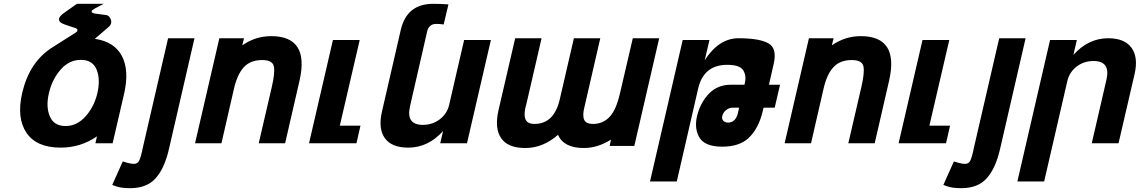

<svg xmlns="http://www.w3.org/2000/svg" viewBox="-20 -749 5960 1004"><path d="M489 -261Q506 -335 485 -385.5Q464 -436 403 -436Q342 -436 297.5 -385.5Q253 -335 236 -263Q219 -191 240.5 -140.5Q262 -90 323 -90Q382 -90 427 -140Q472 -190 489 -261ZM297 23Q171 23 118.5 -54.5Q66 -132 96 -263Q134 -425 252 -500L378 -580Q384 -584 385 -589Q386 -598 375 -602L321 -620Q284 -632 289 -652Q292 -665 313 -680L382 -729H522L475 -704Q460 -696 459 -690Q458 -681 477 -678L537 -670Q548 -668 556 -654.5Q564 -641 561 -628Q558 -616 548 -608L476 -546Q578 -531 617.5 -456Q657 -381 629 -259L569 0H479L487 -36Q402 23 297 23Z M679 108Q699 108 707 92.5Q715 77 723 42Q724 35 725 31L859 -549H997L864 28Q841 130 794.5 182.5Q748 235 661 235Q613 235 586 225L567 218L622 95L645 102Q667 108 679 108Z M1351 -435Q1289 -435 1254.5 -397Q1220 -359 1203 -283L1138 0H1000L1127 -549H1256L1247 -512Q1316 -560 1398 -560Q1600 -560 1546 -326L1471 0H1333L1401 -293Q1419 -370 1412 -402Q1405 -435 1351 -435Z M1861 -540 1757 -92H1865L1844 0H1596L1721 -540Z M2191 -96Q2241 -96 2279.5 -125Q2318 -154 2329 -202L2407 -540H2547L2422 0H2282L2297 -64Q2219 23 2115 23Q2028 23 1992.5 -26.5Q1957 -76 1977 -164L2076 -594Q2108 -729 2245 -729Q2286 -729 2325 -726L2300 -621Q2282 -624 2261 -624Q2222 -624 2213 -582L2124 -193Q2102 -96 2191 -96Z M3037 -193Q3025 -148 3034 -124.5Q3043 -101 3082 -101Q3131 -101 3166 -136Q3201 -171 3222 -261L3289 -549H3427L3297 14H3168L3175 -19Q3105 25 3033 25Q2928 25 2898 -44Q2819 25 2727 25Q2636 25 2600.5 -26.5Q2565 -78 2587 -174L2674 -549H2812L2732 -203Q2718 -157 2726.5 -129Q2735 -101 2775 -101Q2877 -101 2907 -229L2981 -549H3119Z M3665 -434Q3739 -549 3842 -549Q3952 -549 3999 -522Q4044 -496 4026 -416L4001 -306H4059L4031 -186H3973L3970 -174Q3948 -76 3893 -26Q3845 18 3756 18Q3659 18 3633 -38Q3611 -83 3625 -142Q3641 -210 3686 -258Q3731 -306 3803 -306H3873L3875 -316Q3884 -354 3866 -382Q3848 -410 3783 -410Q3660 -410 3631 -287L3519 200H3379L3550 -540H3690ZM3757 -143Q3753 -128 3762 -118Q3771 -108 3787 -108Q3827 -108 3839 -159L3845 -186H3813Q3793 -186 3777.5 -174Q3762 -162 3757 -143Z M4434 -435Q4372 -435 4337.5 -397Q4303 -359 4286 -283L4221 0H4083L4210 -549H4339L4330 -512Q4399 -560 4481 -560Q4683 -560 4629 -326L4554 0H4416L4484 -293Q4502 -370 4495 -402Q4488 -435 4434 -435Z M4944 -540 4840 -92H4948L4927 0H4679L4804 -540Z M5025 108Q5045 108 5053 92.5Q5061 77 5069 42Q5070 35 5071 31L5205 -549H5343L5210 28Q5187 130 5140.5 182.5Q5094 235 5007 235Q4959 235 4932 225L4913 218L4968 95L4991 102Q5013 108 5025 108Z M5698 -430Q5648 -430 5610 -401Q5572 -372 5561 -324L5440 200H5300L5471 -540H5611L5593 -462Q5671 -549 5775 -549Q5861 -549 5897 -499Q5933 -449 5913 -362L5829 0H5689L5766 -333Q5788 -430 5698 -430Z"/></svg>

Font: Miedinger
Style: Bold-Italic
Weight: 700
Italic angle: -13°
Version: Version 001.000